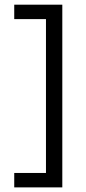

<svg xmlns="http://www.w3.org/2000/svg" viewBox="-20 -687 373 832"><path d="M41.7 125H250V-666.7H41.7V-604.2H179.2V62.5H41.7Z"/></svg>

Font: Afacad
Style: Regular
Weight: 400
Designer: Kristian Moeller
Foundry: Dicotype
Version: Version 1.000